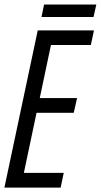

<svg xmlns="http://www.w3.org/2000/svg" viewBox="-20 -852 457 872"><path d="M0 0 151.4 -713.9H406.7L392.6 -647.5H211.4L160.6 -406.7H330.1L314.9 -339.8H146L88.4 -66.9H269.5L255.4 0ZM168.5 -774.9 180.2 -831.5H417.5L404.8 -774.9Z"/></svg>

Font: Open Sans Condensed
Style: Italic
Weight: 400
Width: 3
Italic angle: -12°
Designer: Monotype Design Team
Foundry: Monotype Imaging Inc.
Version: Version 3.000